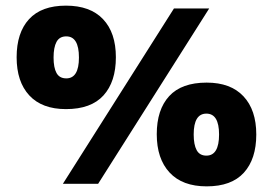

<svg xmlns="http://www.w3.org/2000/svg" viewBox="-20 -652 967 681"><path d="M214 -265Q129 -265 84 -313.5Q39 -362 39 -449Q39 -536 83 -584Q127 -632 214 -632Q300 -632 345.5 -584Q391 -536 391 -449Q391 -362 347 -313.5Q303 -265 214 -265ZM597 -622H722L328 0H203ZM215 -374Q260 -374 260 -448Q260 -523 215 -523Q191 -523 180.5 -503.5Q170 -484 170 -448Q170 -412 180.5 -393Q191 -374 215 -374ZM713 9Q627 9 581.5 -40Q536 -89 536 -176Q536 -263 580 -311Q624 -359 713 -359Q798 -359 843.5 -310.5Q889 -262 889 -175Q889 -88 845 -39.5Q801 9 713 9ZM712 -100Q757 -100 757 -175Q757 -249 712 -249Q667 -249 667 -175Q667 -139 677.5 -119.5Q688 -100 712 -100Z"/></svg>

Font: Noto Sans Bengali ExtraBold
Style: Regular
Weight: 800
Designer: Jelle Bosma - Monotype Design Team
Foundry: Monotype Imaging Inc.
Version: Version 2.003; ttfautohint (v1.8.4.7-5d5b)